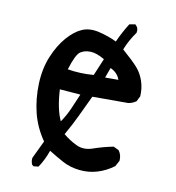

<svg xmlns="http://www.w3.org/2000/svg" viewBox="-69 -617 637 693"><g transform="rotate(10 250.0 -271.0)"><path d="M99.6 13.7 93.8 9.8Q87.9 -2 89.8 -15.6L121.1 -81.1Q89.8 -126 77.1 -176.8Q64.5 -227.5 66.4 -283.2Q68.4 -338.9 86.9 -383.8Q105.5 -428.7 131.8 -459Q158.2 -489.3 185.5 -501Q212.9 -512.7 248 -504.4Q283.2 -496.1 313.5 -481.4Q329.1 -516.6 350.6 -550.8L372.1 -554.7Q385.7 -543 381.8 -525.4Q358.4 -493.2 344.7 -458Q384.8 -422.9 401.9 -403.3Q418.9 -383.8 427.7 -357.4Q436.5 -331.1 434.6 -301.8L424.8 -282.2Q411.1 -272.5 395.5 -270.5H264.6Q246.1 -231.4 228.5 -194.3Q210.9 -157.2 189.5 -120.1Q212.9 -100.6 239.7 -87.9Q266.6 -75.2 299.8 -86.9Q333 -98.6 372.1 -106.4L391.6 -96.7Q403.3 -81.1 401.4 -59.6L389.6 -38.1Q362.3 -17.6 330.1 -7.8Q297.9 2 263.2 -2Q228.5 -5.9 201.2 -21Q173.8 -36.1 148.4 -51.8Q136.7 -17.6 117.2 11.7ZM168 -163.1Q185.5 -188.5 197.3 -215.8Q209 -243.2 220.7 -270.5L144.5 -276.4Q148.4 -205.1 168 -163.1ZM255.9 -348.6 282.2 -411.1Q252 -428.7 230 -429.2Q208 -429.7 192.9 -419.4Q177.7 -409.2 160.2 -352.5Q205.1 -344.7 255.9 -348.6ZM311.5 -383.8 297.9 -346.7H346.7Q337.9 -372.1 311.5 -383.8Z"/></g></svg>

Font: JasonHandwriting4
Style: Regular
Weight: 400
Version: Version 1.01.21